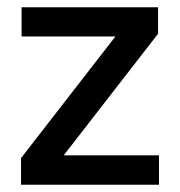

<svg xmlns="http://www.w3.org/2000/svg" viewBox="-20 -509 496 529"><path d="M418 -81V0H38V-73.5L298 -408.5H39.5V-489H415.5V-416L155.5 -81Z"/></svg>

Font: Anek Gujarati Medium Medium
Style: Regular
Weight: 500
Version: Version 1.003